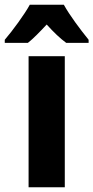

<svg xmlns="http://www.w3.org/2000/svg" viewBox="-61 -786 392 806"><path d="M207 -766H64C43 -727 -9 -656 -41 -619V-606H56C79 -624 104 -650 135 -683C165 -650 191 -625 217 -606H311V-619C274 -665 232 -721 207 -766ZM211 0V-550H59V0Z"/></svg>

Font: Noto Sans Khmer UI Condensed ExtraBold
Style: Regular
Weight: 800
Width: 3
Designer: Danh Hong and the Monotype Design Team
Foundry: Monotype Imaging Inc.
Version: Version 2.002